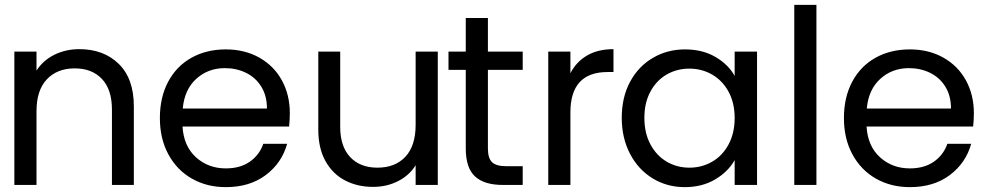

<svg xmlns="http://www.w3.org/2000/svg" viewBox="-20 -760 4063 789"><path d="M530 -323V0H440V-310Q440 -392 399 -435.5Q358 -479 287 -479Q215 -479 172.5 -434Q130 -389 130 -303V0H39V-548H130V-470Q157 -512 203.5 -535Q250 -558 306 -558Q406 -558 468 -497.5Q530 -437 530 -323Z M1168 -240H730Q735 -159 785.5 -113.5Q836 -68 908 -68Q967 -68 1006.5 -95.5Q1046 -123 1062 -169H1160Q1138 -90 1072 -40.5Q1006 9 908 9Q830 9 768.5 -26Q707 -61 672 -125.5Q637 -190 637 -275Q637 -360 671 -424Q705 -488 766.5 -522.5Q828 -557 908 -557Q986 -557 1046 -523Q1106 -489 1138.5 -429.5Q1171 -370 1171 -295Q1171 -269 1168 -240ZM904 -480Q835 -480 786.5 -436Q738 -392 731 -314H1077Q1077 -366 1054 -403.5Q1031 -441 991.5 -460.5Q952 -480 904 -480Z M1779 -548V0H1688V-81Q1662 -39 1615.5 -15.5Q1569 8 1513 8Q1449 8 1398 -18.5Q1347 -45 1317.5 -98Q1288 -151 1288 -227V-548H1378V-239Q1378 -158 1419 -114.5Q1460 -71 1531 -71Q1604 -71 1646 -116Q1688 -161 1688 -247V-548Z M1985 -473V-150Q1985 -110 2002 -93.5Q2019 -77 2061 -77H2128V0H2046Q1970 0 1932 -35Q1894 -70 1894 -150V-473H1823V-548H1894V-686H1985V-548H2128V-473Z M2501 -558V-464H2477Q2324 -464 2324 -298V0H2233V-548H2324V-459Q2348 -506 2392.5 -532Q2437 -558 2501 -558Z M2795 -557Q2867 -557 2920 -526Q2973 -495 2999 -448V-548H3091V0H2999V-102Q2972 -54 2918.5 -22.5Q2865 9 2794 9Q2721 9 2662 -27Q2603 -63 2569 -128Q2535 -193 2535 -276Q2535 -360 2569 -423.5Q2603 -487 2662.5 -522Q2722 -557 2795 -557ZM2813 -478Q2762 -478 2720 -454Q2678 -430 2653 -384Q2628 -338 2628 -276Q2628 -213 2653 -166.5Q2678 -120 2720 -95.5Q2762 -71 2813 -71Q2864 -71 2906.5 -95.5Q2949 -120 2974 -166.5Q2999 -213 2999 -275Q2999 -337 2974 -383Q2949 -429 2906.5 -453.5Q2864 -478 2813 -478Z M3335 -740V0H3244V-740Z M3979 -240H3541Q3546 -159 3596.5 -113.5Q3647 -68 3719 -68Q3778 -68 3817.5 -95.5Q3857 -123 3873 -169H3971Q3949 -90 3883 -40.5Q3817 9 3719 9Q3641 9 3579.5 -26Q3518 -61 3483 -125.5Q3448 -190 3448 -275Q3448 -360 3482 -424Q3516 -488 3577.5 -522.5Q3639 -557 3719 -557Q3797 -557 3857 -523Q3917 -489 3949.5 -429.5Q3982 -370 3982 -295Q3982 -269 3979 -240ZM3715 -480Q3646 -480 3597.5 -436Q3549 -392 3542 -314H3888Q3888 -366 3865 -403.5Q3842 -441 3802.5 -460.5Q3763 -480 3715 -480Z"/></svg>

Font: Poppins A&M
Style: Regular-A&M
Weight: 400
Designer: Ninad Kale (Devanagari), Jonny Pinhorn (Latin)
Foundry: Indian Type Foundry
Version: 4.004